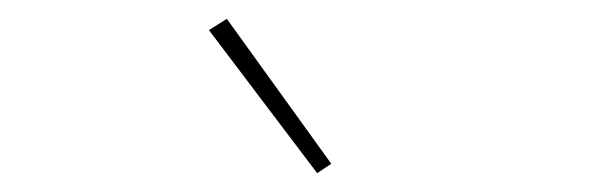

<svg xmlns="http://www.w3.org/2000/svg" viewBox="-20 -771 640 204"><path d="M221 -751 332 -597 317 -587 202 -739Z"/></svg>

Font: IBM Plex Sans KR Thin
Style: Regular
Weight: 100
Designer: Mike Abbink; Paul van der Laan; Pieter van Rosmalen; Wujin Sim; Chorong Kim; Dohee Lee;
Foundry: Sandoll Inc.
Version: Version 1.001